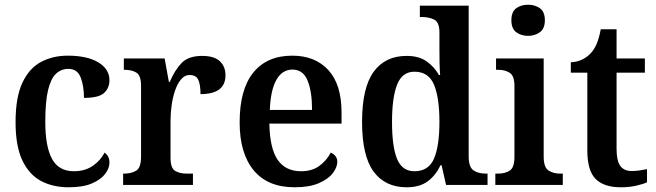

<svg xmlns="http://www.w3.org/2000/svg" viewBox="-20 -784 2782 814"><path d="M271 10Q204 10 153.5 -17Q103 -44 74.5 -104.5Q46 -165 46 -266Q46 -373 75.5 -434.5Q105 -496 155 -522Q205 -548 267 -548Q350 -548 397 -519.5Q444 -491 444 -444Q444 -411 421.5 -390Q399 -369 336 -369Q336 -419 322 -455.5Q308 -492 270 -492Q240 -492 218 -472Q196 -452 184 -403Q172 -354 172 -267Q172 -163 200.5 -110.5Q229 -58 293 -58Q340 -58 373.5 -81Q407 -104 423 -137Q444 -123 444 -94Q444 -71 426 -47Q408 -23 370 -6.5Q332 10 271 10Z M502 0V-48H506Q537 -48 557.5 -60.5Q578 -73 578 -120V-420Q578 -464 558.5 -476Q539 -488 509 -488H505V-536H678L696 -437H700Q721 -487 750 -517Q779 -547 837 -547Q888 -547 912 -524.5Q936 -502 936 -465Q936 -385 830 -385Q830 -426 820.5 -446Q811 -466 784 -466Q763 -466 747.5 -447.5Q732 -429 722 -399.5Q712 -370 707.5 -336.5Q703 -303 703 -273V-115Q703 -71 722.5 -59.5Q742 -48 771 -48H798V0Z M1229 10Q1115 10 1055.5 -62Q996 -134 996 -265Q996 -405 1054 -476.5Q1112 -548 1219 -548Q1316 -548 1372 -487Q1428 -426 1428 -307V-260H1122Q1124 -154 1157.5 -106Q1191 -58 1256 -58Q1304 -58 1335 -81.5Q1366 -105 1382 -137Q1393 -133 1401.5 -123Q1410 -113 1410 -98Q1410 -75 1391 -50Q1372 -25 1332 -7.5Q1292 10 1229 10ZM1303 -318Q1303 -396 1284 -442.5Q1265 -489 1220 -489Q1176 -489 1151.5 -445Q1127 -401 1124 -318Z M1704 10Q1613 10 1564 -56.5Q1515 -123 1515 -267Q1515 -412 1564 -479.5Q1613 -547 1704 -547Q1756 -547 1788.5 -524Q1821 -501 1841 -466H1846Q1844 -489 1843.5 -519Q1843 -549 1843 -576V-647Q1843 -690 1820.5 -701Q1798 -712 1767 -712H1760V-760H1967V-121Q1967 -76 1987 -62Q2007 -48 2039 -48H2047V0H1871L1852 -84H1848Q1827 -40 1793 -15Q1759 10 1704 10ZM1737 -58Q1797 -58 1820 -111.5Q1843 -165 1843 -268Q1843 -370 1820 -425Q1797 -480 1737 -480Q1685 -480 1663.5 -425Q1642 -370 1642 -267Q1642 -162 1663.5 -110Q1685 -58 1737 -58Z M2219 -632Q2189 -632 2168.5 -647.5Q2148 -663 2148 -698Q2148 -734 2168.5 -749Q2189 -764 2219 -764Q2248 -764 2269 -749Q2290 -734 2290 -698Q2290 -663 2269 -647.5Q2248 -632 2219 -632ZM2080 0V-48H2092Q2122 -48 2141.5 -61Q2161 -74 2161 -118V-420Q2161 -462 2141.5 -475Q2122 -488 2093 -488H2083V-536H2285V-120Q2285 -75 2305 -61.5Q2325 -48 2355 -48H2366V0Z M2612 10Q2541 10 2505.5 -25Q2470 -60 2470 -147V-476H2400V-520Q2427 -521 2449 -532Q2471 -543 2485 -559Q2500 -575 2510 -599Q2520 -623 2527 -660H2594V-536H2714V-476H2594V-152Q2594 -103 2609.5 -81Q2625 -59 2658 -59Q2676 -59 2692 -61.5Q2708 -64 2723 -67V-11Q2708 -4 2678.5 3Q2649 10 2612 10Z"/></svg>

Font: Noto Serif Hebrew SemiCondensed SemiBold
Style: Regular
Weight: 600
Width: 4
Designer: Monotype Design Team
Foundry: Monotype Imaging Inc.
Version: Version 2.004; ttfautohint (v1.8.4.7-5d5b)